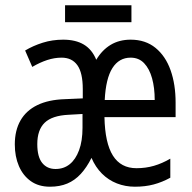

<svg xmlns="http://www.w3.org/2000/svg" viewBox="-20 -696 726 726"><path d="M474 -546Q530 -546 568 -515Q606 -484 625 -430.5Q644 -377 644 -308V-253H375Q377 -155 407 -107.5Q437 -60 496 -60Q531 -60 562 -69Q593 -78 624 -96V-24Q593 -7 561 1.5Q529 10 490 10Q454 10 422 -2.5Q390 -15 365.5 -39.5Q341 -64 326 -99Q308 -63 285.5 -38.5Q263 -14 234.5 -2Q206 10 169 10Q126 10 96.5 -11Q67 -32 51.5 -68Q36 -104 36 -150Q36 -203 57.5 -240.5Q79 -278 121 -298.5Q163 -319 225 -321L293 -324V-359Q293 -421 272.5 -449.5Q252 -478 213 -478Q186 -478 158.5 -469Q131 -460 102 -443L75 -505Q105 -523 141.5 -534.5Q178 -546 219 -546Q266 -546 297 -527.5Q328 -509 344 -470Q366 -507 398.5 -526.5Q431 -546 474 -546ZM239 -262Q177 -259 149 -232Q121 -205 121 -151Q121 -103 139.5 -80Q158 -57 190 -57Q221 -57 243.5 -75Q266 -93 279 -128Q292 -163 292 -213V-265ZM474 -478Q430 -478 405 -438.5Q380 -399 376 -318H565Q565 -364 555 -400Q545 -436 525 -457Q505 -478 474 -478ZM477 -676V-612H226V-676Z"/></svg>

Font: Noto Sans Display Condensed
Style: Regular
Weight: 400
Width: 3
Designer: Monotype Design Team
Foundry: Monotype Imaging Inc.
Version: Version 2.003